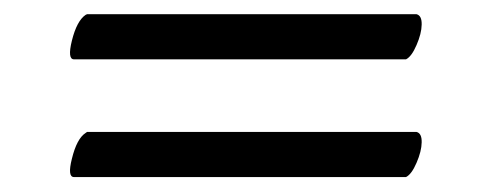

<svg xmlns="http://www.w3.org/2000/svg" viewBox="-20 -381 680 266"><path d="M79.6 -161.1Q86.4 -189 98.6 -196.8L100.6 -198.2H557.1Q564.5 -196.3 564.2 -183.8Q564 -171.4 557.1 -155.5Q550.3 -139.6 542.5 -135.7H82.5Q73.2 -135.7 79.6 -161.1ZM79.6 -324.7Q86.4 -352.1 98.6 -360.4Q99.6 -360.8 100.6 -361.3H557.1Q564.5 -359.4 564.2 -346.9Q564 -334.5 557.1 -318.6Q550.3 -302.7 542.5 -298.8H82.5Q73.2 -298.8 79.6 -324.7Z"/></svg>

Font: Crimson
Style: Regular
Weight: 400
Version: Version 0.8